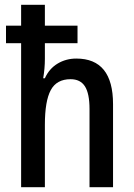

<svg xmlns="http://www.w3.org/2000/svg" viewBox="-20 -780 557 800"><path d="M167 -760V-673H303V-600H167V-535Q167 -495 160 -454H167Q185 -494 220 -515Q255 -536 298 -536Q451 -536 451 -346V0H353V-326Q353 -390 334 -420Q315 -450 274 -450Q216 -450 191.5 -404.5Q167 -359 167 -260V0H68V-600H5V-673H68V-760Z"/></svg>

Font: Noto Sans Arabic UI Cn Md
Style: Regular
Weight: 500
Width: 3
Designer: Monotype Design Team, Nadine Chahine and Nizar Qandah
Foundry: Monotype Imaging Inc.
Version: Version 2.010; ttfautohint (v1.8.4.7-5d5b)